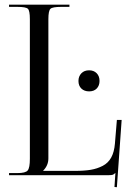

<svg xmlns="http://www.w3.org/2000/svg" viewBox="-20 -739 555 810"><path d="M356 -442.4Q375.5 -442.4 387.7 -430.2Q399.9 -418 399.9 -397.5Q399.9 -377.9 388.2 -365.7Q376.5 -353.5 356 -353.5Q335.9 -353.5 323.5 -365.2Q311 -377 311 -397.5Q311 -417 323.2 -429.7Q335.4 -442.4 356 -442.4ZM18.1 0V-8.8H53.2Q87.9 -8.8 96.9 -20Q106 -31.2 106 -68.8V-658.2Q106 -693.8 97.7 -701.9Q89.4 -710 53.2 -710H18.1V-719.2H272.9V-710H237.8Q201.7 -710 192.9 -701.9Q184.1 -693.8 184.1 -658.2V-70.8Q184.1 -41 162.1 -19V-18.1H296.9Q335.9 -18.1 363 -22.7Q390.1 -27.3 413.3 -39.3Q436.5 -51.3 449.2 -74.5Q461.9 -97.7 464.8 -132.8L473.1 -232.9H493.2L473.1 50.8L462.9 49.8L466.8 -8.8H465.8Q460.4 -3.4 455.6 -1.7Q450.7 0 439 0Z"/></svg>

Font: FoglihtenNo07calt
Style: Regular
Weight: 500
Designer: gluk (gluksza@wp.pl)
Foundry: gluk (gluksza@wp.pl)
Version: Version 0.844